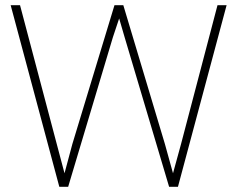

<svg xmlns="http://www.w3.org/2000/svg" viewBox="-20 -718 912 738"><path d="M258 -164 420 -698H454L614 -164L645 -52L676 -165L816 -698H851L664 0H630L459 -575L438 -647L414 -575L242 0H208L21 -698H57L198 -165L228 -52Z"/></svg>

Font: Freesentation 1 Thin
Style: Regular
Weight: 250
Designer: glyphs from Roboto by Christian Robertson / Hangul glyphs from Noto Sans CJK(Source Han Sans) by Jang Soo-young and Kang
Foundry: PT&
Version: Version 2.001